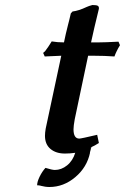

<svg xmlns="http://www.w3.org/2000/svg" viewBox="-20 -602 498 765"><path d="M186 -437Q209 -433.1 234.9 -433.1Q241.7 -466.8 251 -502.9Q251.5 -504.9 255.9 -522Q260.3 -539.1 262.2 -548.8L269 -556.2Q293.5 -559.1 325.2 -574.2Q333.5 -578.1 348.1 -582Q364.3 -582 369.6 -578.9Q375 -575.7 374 -566.9Q354 -485.8 342.8 -433.1H373Q397.9 -433.1 452.1 -436L458 -421.9Q443.4 -397.9 436 -377Q396.5 -379.9 354 -379.9H331.1Q322.8 -338.4 304.4 -253.4Q286.1 -168.5 277.8 -127Q272.9 -100.1 272.9 -86.9Q272.9 -49.8 295.9 -49.8Q303.2 -49.8 367.2 -64.9L374 -32.2Q358.4 -22 340.8 -14.2H345.2L338.9 -7.8L342.8 -11.2Q342.3 -10.3 342 -8.8Q341.8 -7.3 340.8 -3.7Q339.8 0 337.9 6.8L338.9 5.9Q326.7 64.5 280 103.8Q233.4 143.1 176.8 143.1Q160.6 143.1 142.1 138.2H143.1Q135.3 136.2 127.9 136.2Q127.9 122.6 137.7 102.3Q147.5 82 161.1 66.9Q188.5 75.2 198.2 75.2Q224.6 75.2 247.3 56.9Q270 38.6 279.8 6.8Q259.8 9.8 238.8 9.8Q203.1 9.8 181.2 -8.5Q159.2 -26.9 159.2 -61Q159.2 -73.2 162.1 -89.8L224.1 -379.9Q162.1 -377.4 158.2 -377L151.9 -391.1L158.2 -397V-396Q173.8 -416.5 186 -437Z"/></svg>

Font: Linear Smooth
Style: Bold Italic
Weight: 700
Designer: Philipp H. Poll, Flanker
Foundry: Philipp H. Poll, reworked by Flanker
Version: Version 1.061 | FøM Fix